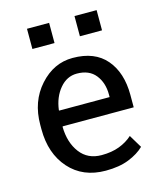

<svg xmlns="http://www.w3.org/2000/svg" viewBox="-111 -805 750 896"><g transform="rotate(-15 264.5 -357.5)"><path d="M289.1 10.3Q178.7 10.3 113.5 -63.2Q48.3 -136.7 48.3 -253.9V-275.4Q48.3 -388.2 115.5 -463.1Q182.6 -538.1 274.4 -538.1Q381.3 -538.1 436 -473.6Q490.7 -409.2 490.7 -301.8V-241.7H147.9L146.5 -239.3Q147.9 -163.1 185.1 -114Q222.2 -64.9 289.1 -64.9Q337.9 -64.9 374.8 -78.9Q411.6 -92.8 438.5 -117.2L476.1 -54.7Q447.8 -26.9 401.4 -8.3Q355 10.3 289.1 10.3ZM274.4 -462.4Q226.1 -462.4 191.9 -421.6Q157.7 -380.9 149.9 -319.3L150.9 -316.9H394.5V-329.6Q394.5 -386.2 364.3 -424.3Q334 -462.4 274.4 -462.4ZM440.9 -627H334V-724.6H440.9ZM211.4 -627H104.5V-724.6H211.4Z"/></g></svg>

Font: GeogebraSans
Style: Regular
Weight: 400
Designer: Google
Version: Version 1.100140; 2013